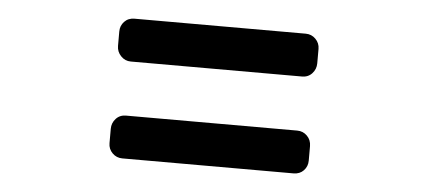

<svg xmlns="http://www.w3.org/2000/svg" viewBox="-35 -600 1070 480"><g transform="rotate(5 500.0 -359.5)"><path d="M714.8 -292Q729.5 -292 739.7 -281.7Q750 -271.5 750 -255.9V-219.7Q750 -205.1 740.2 -194.8Q730.5 -184.6 714.8 -184.6H285.2Q270.5 -184.6 260.3 -194.8Q250 -205.1 250 -219.7V-255.9Q250 -270.5 259.8 -281.2Q269.5 -292 285.2 -292ZM714.8 -535.2Q729.5 -535.2 739.7 -524.9Q750 -514.6 750 -500V-463.9Q750 -449.2 740.2 -438.5Q730.5 -427.7 714.8 -427.7H285.2Q270.5 -427.7 260.3 -438.5Q250 -449.2 250 -463.9V-500Q250 -514.6 259.8 -524.9Q269.5 -535.2 285.2 -535.2Z"/></g></svg>

Font: Rounded-L Mgen+ 1mn bold
Style: Bold
Weight: 700
Designer: [Source Han Sans]
Ryoko NISHIZUKA  (kana & ideographs); Paul D. Hunt (Latin, Greek & Cyrillic); Wenlong ZHANG  (bopomofo
Version: Version 1.059.20150602